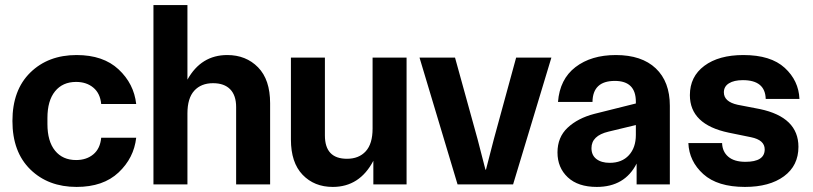

<svg xmlns="http://www.w3.org/2000/svg" viewBox="-20 -727 3206 757"><path d="M282 10Q170 10 99.5 -59Q29 -128 29 -250Q29 -372 99.5 -441Q170 -510 282 -510Q387 -510 447.5 -453.5Q508 -397 517 -317H379Q375 -359 348 -381.5Q321 -404 280 -404Q227 -404 197 -367Q167 -330 167 -262V-238Q167 -170 197 -133Q227 -96 280 -96Q321 -96 348 -118.5Q375 -141 379 -184H517Q508 -104 447.5 -47Q387 10 282 10Z M585 0V-707H719V-413Q773 -510 876 -510Q950 -510 997.5 -461.5Q1045 -413 1045 -320V0H911V-305Q911 -351 887.5 -375Q864 -399 820 -399Q773 -399 746 -369.5Q719 -340 719 -280V0Z M1292 10Q1219 10 1173 -38Q1127 -86 1127 -177V-500H1261V-193Q1261 -101 1348 -101Q1395 -101 1422 -130.5Q1449 -160 1449 -220V-500H1583V0H1452V-93Q1398 10 1292 10Z M1784 0 1634 -500H1774L1863 -178L1894 -58H1896L1927 -178L2015 -500H2154L2003 0Z M2333 10Q2259 10 2218.5 -28Q2178 -66 2178 -126Q2178 -186 2218 -223.5Q2258 -261 2323 -278L2487 -319V-326Q2487 -408 2404 -408Q2317 -408 2316 -325H2180Q2187 -415 2249 -462.5Q2311 -510 2408 -510Q2510 -510 2565.5 -457.5Q2621 -405 2621 -310V0H2490V-82Q2443 10 2333 10ZM2312 -143Q2312 -115 2331.5 -100Q2351 -85 2384 -85Q2432 -85 2459.5 -115Q2487 -145 2487 -195V-234L2379 -208Q2312 -192 2312 -143Z M2853 -204Q2700 -236 2700 -352Q2700 -425 2757 -467.5Q2814 -510 2911 -510Q3019 -510 3074 -459.5Q3129 -409 3132 -337H2999Q2997 -411 2909 -411Q2874 -411 2854 -398.5Q2834 -386 2834 -363Q2834 -326 2888 -314L2976 -297Q3128 -265 3128 -148Q3128 -74 3071 -32Q3014 10 2917 10Q2809 10 2753 -40.5Q2697 -91 2694 -163H2827Q2828 -129 2851.5 -109Q2875 -89 2919 -89Q2995 -89 2995 -138Q2995 -175 2941 -186Z"/></svg>

Font: TASA Orbiter Display
Style: Bold
Weight: 700
Designer: Weizhong Zhang
Version: Version 1.000;Glyphs 3.1.2 (3151)